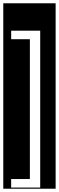

<svg xmlns="http://www.w3.org/2000/svg" viewBox="-32 -937 359 1170"><path d="M307 213H-12V-917H307ZM213 -750H36V-698H150V154H36V206H213Z"/></svg>

Font: Zilla Slab Highlight
Style: Regular
Weight: 400
Designer: Typotheque Type Foundry
Foundry: Typotheque type foundry
Version: Version 1.1; 2017; ttfautohint (v1.6)